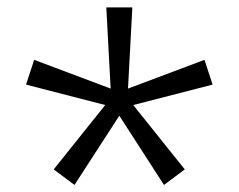

<svg xmlns="http://www.w3.org/2000/svg" viewBox="-20 -604 660 531"><path d="M52 -370 271 -313.5 128.5 -135.5 186 -92.5 310 -284 433.5 -92.5 491 -135.5 348.5 -313.5 568 -370 545.5 -438.5 334 -359 346 -583.5H274L286 -359L74.5 -438.5Z"/></svg>

Font: Monaspace Krypton ExtraLight
Style: Regular
Weight: 200
Designer: Riley Cran & the Lettermatic Team
Foundry: Lettermatic
Version: Version 1.101 (Monaspace Krypton)